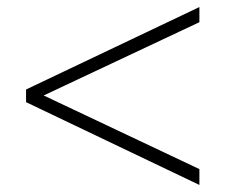

<svg xmlns="http://www.w3.org/2000/svg" viewBox="-20 -558 640 545"><path d="M546 -538V-495L104 -287L546 -78V-33L54 -268V-304Z"/></svg>

Font: MuliDisplayVN ExtraLight
Style: Regular
Weight: 200
Designer: Vernon Adams
Foundry: Vernon Adams
Version: Version 2.100